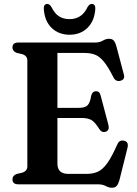

<svg xmlns="http://www.w3.org/2000/svg" viewBox="-20 -910 674 948"><path d="M41.5 -675.5Q41.5 -700 70.5 -700H447.5Q472.5 -700 487.5 -709.2Q502.5 -718.5 518.5 -718.5Q533.5 -718.5 541.2 -710Q549 -701.5 554.5 -682L591.5 -542.5Q598.5 -517 574 -511Q550 -505.5 539 -530.5Q513.5 -580.5 492.5 -606Q471.5 -631.5 449.2 -640Q427 -648.5 397.5 -648.5H263.5V-377.5H369.5Q400 -377.5 412.5 -390.2Q425 -403 430 -436.5Q435.5 -459 453 -459.5Q472 -460.5 477 -438L515.5 -292.5Q521.5 -266 501.5 -259.5Q483 -253.5 470.5 -272.5Q450 -305.5 432.8 -316.5Q415.5 -327.5 382 -327.5H263.5V-102.5Q263.5 -51.5 317 -51.5H408Q439 -51.5 463 -62.2Q487 -73 509.5 -104.2Q532 -135.5 559 -196.5Q568.5 -220 591.5 -215.5Q617 -210.5 609.5 -180L569.5 -20Q564 -1 556 8Q548 17 532.5 17Q517.5 17 502.2 8.5Q487 0 461.5 0H70.5Q41.5 0 41.5 -24.5Q41.5 -43 62 -51L90 -57.5Q115 -65.5 115 -89V-611Q115 -634.5 90 -642.5L62 -649Q41.5 -657 41.5 -675.5ZM323.5 -815.5Q384.5 -815.5 412.5 -875.5Q422 -890.5 432.5 -890.5Q452.5 -890.5 450.5 -864Q446 -805.5 411.5 -772Q377 -738.5 323.5 -738.5Q270 -738.5 235.2 -772Q200.5 -805.5 196.5 -864Q194 -890.5 214 -890.5Q224.5 -890.5 234 -875.5Q249 -844 270.8 -829.8Q292.5 -815.5 323.5 -815.5Z"/></svg>

Font: Fraunces 72pt Soft SemiBold
Style: Regular
Weight: 600
Version: Version 1.000;[b76b70a41]